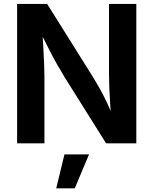

<svg xmlns="http://www.w3.org/2000/svg" viewBox="-20 -748 801 1002"><path d="M69.3 0V-727.5H226.1L466.8 -343.3Q483.4 -316.4 501.5 -284.2Q519.5 -252 538.3 -212.2Q557.1 -172.4 575.7 -123.5H561Q557.6 -164.1 554.7 -208.7Q551.8 -253.4 550.3 -293.7Q548.8 -334 548.8 -362.3V-727.5H691.4V0H533.7L315.9 -347.2Q293.9 -383.3 274.4 -418Q254.9 -452.6 233.4 -495.4Q211.9 -538.1 181.6 -597.7H200.2Q203.6 -544.9 206.3 -496.8Q209 -448.7 210.4 -410.4Q211.9 -372.1 211.9 -347.7V0ZM273.4 234.9 316.4 57.6H444.8L370.1 234.9Z"/></svg>

Font: Inter
Style: 650
Weight: 650
Designer: Rasmus Andersson
Foundry: rsms
Version: Version 4.001;git-66647c0bb